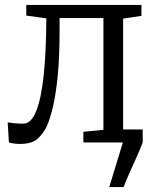

<svg xmlns="http://www.w3.org/2000/svg" viewBox="-20 -575 633 775"><path d="M421 180 476 0 450 -52.5H556V0Q544.5 30 531 60Q517.5 90 504 120Q490.5 150 479 180ZM61 6Q45.5 6 33.8 4Q22 2 16 0L11 -81Q21.5 -79 37.2 -77.5Q53 -76 74.5 -76Q106 -76 126.2 -126.8Q146.5 -177.5 156.5 -272.5Q166.5 -367.5 167 -501L86 -512V-555H551V-511L477 -500V-51L553 -43V0H316.5V-43L397.5 -51V-502H220.5V-453Q220.5 -340.5 212.5 -264Q204.5 -187.5 192.8 -139.8Q181 -92 169 -66Q155 -36 131.8 -15Q108.5 6 61 6Z"/></svg>

Font: Merriweather 7pt Light
Style: Regular
Weight: 300
Designer: Eben Sorkin
Foundry: Eben Sorkin
Version: Version 2.200;gftools[0.9.31]